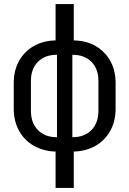

<svg xmlns="http://www.w3.org/2000/svg" viewBox="-20 -750 640 950"><path d="M255 180V0Q194 -2 147 -29Q100 -56 74 -103.5Q48 -151 48 -212V-340Q48 -401 74 -448Q100 -495 147 -522Q194 -549 255 -550V-730H345V-550Q407 -549 453.5 -522Q500 -495 526 -448Q552 -401 552 -340V-212Q552 -151 526 -103.5Q500 -56 453.5 -29Q407 -2 345 0V180ZM262 -71V-479Q202 -479 167.5 -444Q133 -409 133 -350V-202Q133 -142 167.5 -106.5Q202 -71 262 -71ZM338 -71Q398 -71 432.5 -106.5Q467 -142 467 -202V-350Q467 -409 432.5 -444Q398 -479 338 -479Z"/></svg>

Font: JetBrains Mono
Style: Regular
Weight: 400
Monospace: yes
Designer: Philipp Nurullin, Konstantin Bulenkov
Foundry: JetBrains
Version: Version 2.305